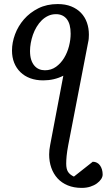

<svg xmlns="http://www.w3.org/2000/svg" viewBox="-20 -708 526 946"><path d="M328.1 -542Q328.1 -590.3 308.8 -614.3Q289.6 -638.2 255.9 -638.2Q234.9 -638.2 217.3 -629.9Q199.7 -621.6 185.5 -607.7Q171.4 -593.8 160.4 -575.4Q149.4 -557.1 142.3 -536.9Q135.3 -516.6 131.6 -496.1Q127.9 -475.6 127.9 -457Q127.9 -432.1 133.5 -414.3Q139.2 -396.5 149.2 -384.8Q159.2 -373 172.4 -367.4Q185.5 -361.8 201.2 -361.8Q232.4 -361.8 256.1 -378.9Q279.8 -396 295.9 -422.6Q312 -449.2 320.1 -481Q328.1 -512.7 328.1 -542ZM485.8 151.9Q485.8 163.1 478.3 174.6Q470.7 186 457.3 195.8Q443.8 205.6 424.8 211.7Q405.8 217.8 382.8 217.8Q343.8 217.8 313.7 205.3Q283.7 192.9 263.4 170.7Q243.2 148.4 232.7 118.4Q222.2 88.4 222.2 53.2Q222.2 42 223.4 30.5Q224.6 19 227.1 6.8L292 -335Q247.1 -312 192.9 -312Q157.2 -312 128.9 -322.5Q100.6 -333 80.6 -352.5Q60.5 -372.1 49.8 -398.9Q39.1 -425.8 39.1 -459Q39.1 -498.5 54.2 -539.1Q69.3 -579.6 98.1 -612.8Q127 -646 168.7 -667Q210.4 -688 264.2 -688Q302.2 -688 330.8 -676.5Q359.4 -665 378.9 -644.8Q398.4 -624.5 408.2 -596.9Q418 -569.3 418 -537.1Q418 -527.8 417.2 -518.3Q416.5 -508.8 414.1 -499L315.9 8.8Q310.5 37.6 308.3 59.6Q306.2 81.5 306.2 98.1Q306.2 124.5 315.2 138.7Q324.2 152.8 344.2 162.1L437 88.9Q448.7 88.9 457.8 93.8Q466.8 98.6 472.9 107.2Q479 115.7 482.4 127.2Q485.8 138.7 485.8 151.9Z"/></svg>

Font: Charis SIL
Style: Italic
Weight: 400
Italic angle: -11°
Foundry: SIL International
Version: Version 4.112